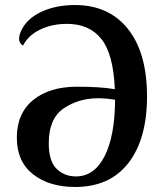

<svg xmlns="http://www.w3.org/2000/svg" viewBox="-20 -730 652 764"><path d="M565 -346Q565 -177 491 -81.5Q417 14 279 14Q176 14 111.5 -36.5Q47 -87 47 -182Q47 -279 112 -332Q177 -385 286 -385Q381 -385 437 -375Q431 -516 383 -575.5Q335 -635 247 -635Q186 -635 139 -612Q92 -589 72 -549Q65 -552 60.5 -559Q56 -566 56 -576Q56 -588 63 -605Q85 -655 143.5 -682.5Q202 -710 278 -710Q413 -710 489 -615Q565 -520 565 -346ZM438 -333Q403 -339 371 -339Q292 -339 233 -298.5Q174 -258 174 -160Q174 -89 205 -58.5Q236 -28 282 -28Q355 -28 396 -108Q437 -188 438 -333Z"/></svg>

Font: Arima Madurai ExtraBold
Style: Regular
Weight: 800
Designer: Joana Correia and Natanael Gama
Foundry: NDISCOVER
Version: Version 1.020